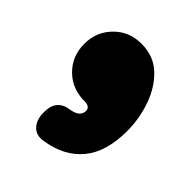

<svg xmlns="http://www.w3.org/2000/svg" viewBox="-111 -239 465 465"><g transform="rotate(45 121.5 -6.5)"><path d="M110 -174Q152 -174 179.5 -148Q207 -122 221 -82Q235 -42 235 0Q235 72 202 111.5Q169 151 109 160Q86 164 73 150Q60 136 60 112V109Q60 66 102 61Q130 56 130 36Q130 22 110 22ZM110 22Q68 22 40 -6Q12 -34 12 -76Q12 -117 40 -145.5Q68 -174 110 -174Q151 -174 179.5 -145.5Q208 -117 208 -76Q208 -34 179.5 -6Q151 22 110 22Z"/></g></svg>

Font: Winky Sans ExtraBold
Style: Regular
Weight: 800
Designer: Simon Atzbach
Foundry: typofactur
Version: Version 1.205